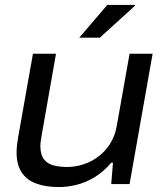

<svg xmlns="http://www.w3.org/2000/svg" viewBox="-20 -743 663 775"><path d="M218 12Q165 12 126.5 -2Q88 -16 67.5 -47Q47 -78 47 -127Q47 -141 48.5 -156Q50 -171 53 -188L113 -526H206L148 -196Q146 -184 144.5 -173.5Q143 -163 143 -153Q143 -119 157 -100.5Q171 -82 195.5 -75.5Q220 -69 251 -69Q284 -69 316.5 -79.5Q349 -90 377 -111Q405 -132 424.5 -163Q444 -194 451 -233L503 -526H596L503 0H429L436 -86H429Q398 -50 363 -28.5Q328 -7 291 2.5Q254 12 218 12ZM300 -591 413 -723H525V-720L383 -591Z"/></svg>

Font: Archivo SemiExpanded
Style: Italic
Weight: 400
Width: 6
Italic angle: -10°
Designer: Hector Gatti
Foundry: Omnibus-Type
Version: Version 2.001